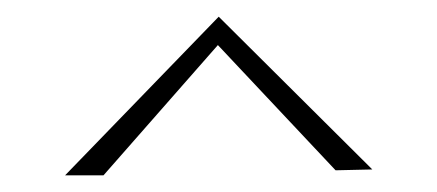

<svg xmlns="http://www.w3.org/2000/svg" viewBox="-20 -820 524 230"><path d="M58 -610 242 -800 426 -617 382 -616 241 -766 104 -610Z"/></svg>

Font: HiLo-Deco
Style: Deco
Weight: 500
Version: Version 001.000